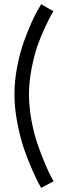

<svg xmlns="http://www.w3.org/2000/svg" viewBox="-20 -781 304 928"><path d="M239.3 95.2 178.7 127Q173.3 118.2 164.8 102.1Q156.2 85.9 134 35.6Q111.8 -14.6 94.7 -65.4Q77.6 -116.2 63.7 -187.7Q49.8 -259.3 49.8 -324.7Q49.8 -390.1 63.2 -459.2Q76.7 -528.3 95.5 -580.1Q114.3 -631.8 133.3 -674.1Q152.3 -716.3 166 -738.3L179.2 -760.7L238.3 -726.6Q233.4 -719.2 225.6 -705.3Q217.8 -691.4 197.3 -647.9Q176.8 -604.5 161.1 -559.6Q145.5 -514.6 132.8 -450Q120.1 -385.3 120.1 -324.7Q120.1 -263.7 132.3 -198.2Q144.5 -132.8 162.1 -82.5Q179.7 -32.2 197.3 9.3Q214.8 50.8 227.1 73.2Z"/></svg>

Font: LilGrotesk
Style: Regular
Weight: 400
Designer: BSozoo
Foundry: BSozoo
Version: Version 1.004;PS 001.004;hotconv 1.0.70;makeotf.lib2.5.58329